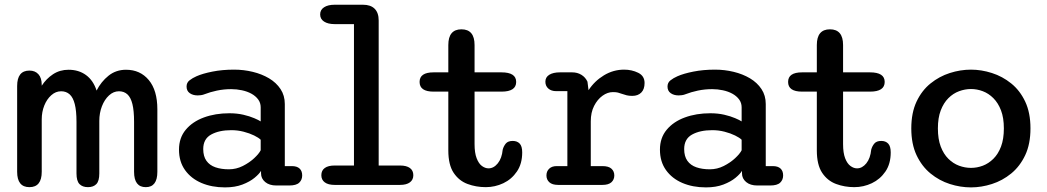

<svg xmlns="http://www.w3.org/2000/svg" viewBox="-20 -782 4426 812"><path d="M352 9.5Q329 9.5 316.2 -3.5Q303.5 -16.5 303.5 -48.5V-267Q303.5 -313.5 296.2 -341.8Q289 -370 274.5 -383Q260 -396 238.5 -396Q215.5 -396 196.8 -379.2Q178 -362.5 167.2 -335.5Q156.5 -308.5 156.5 -277.5V-55.5Q156.5 9.5 104.5 9.5Q52.5 9.5 52.5 -55.5V-418Q52.5 -483.5 104.5 -483.5Q128.5 -483.5 142.5 -468Q156.5 -452.5 156.5 -423V-419.5Q175.5 -449 204.2 -468Q233 -487 270 -487Q313 -487 343.8 -464.5Q374.5 -442 388.5 -399Q407.5 -436.5 439 -461.8Q470.5 -487 513 -487Q573 -487 609.2 -443.5Q645.5 -400 645.5 -319.5V-55.5Q645.5 9.5 596.5 9.5Q547 9.5 547 -55.5V-267Q547 -313.5 540 -341.8Q533 -370 518.8 -383Q504.5 -396 483 -396Q460 -396 441 -378.5Q422 -361 411 -332.5Q400 -304 400 -270.5V-48.5Q400 -16.5 387.5 -3.5Q375 9.5 352 9.5Z M1149 2.5Q1119 2.5 1101.5 -12.2Q1084 -27 1084 -48.5V-59.5Q1076.5 -46.5 1056.5 -30Q1036.5 -13.5 1005.2 -1.5Q974 10.5 931.5 10.5Q876 10.5 832 -8.2Q788 -27 762.5 -62.8Q737 -98.5 737 -149Q737 -199 765.5 -233.2Q794 -267.5 842.2 -285.2Q890.5 -303 950 -303Q982 -303 1009 -296.8Q1036 -290.5 1055.2 -282.2Q1074.5 -274 1082.5 -268.5V-328Q1082.5 -347 1071.8 -361.5Q1061 -376 1043.2 -385.8Q1025.5 -395.5 1003.2 -400.2Q981 -405 958 -405Q926.5 -405 897.2 -398.8Q868 -392.5 846.5 -384Q838 -380.5 830 -379.5Q822 -378.5 816 -378.5Q796 -378.5 782.5 -388Q769 -397.5 769 -416Q769 -432.5 781.5 -442.2Q794 -452 811 -459.5Q837 -471 878.5 -479.2Q920 -487.5 970 -487.5Q1010.5 -487.5 1048.8 -478.2Q1087 -469 1117.8 -450.8Q1148.5 -432.5 1166.5 -405.2Q1184.5 -378 1184.5 -342V-79.5H1214.5Q1236 -79.5 1247 -69.2Q1258 -59 1258 -40Q1258 -21.5 1245.5 -9.5Q1233 2.5 1203 2.5ZM1082.5 -191Q1074 -199.5 1054.8 -209Q1035.5 -218.5 1010.2 -225Q985 -231.5 958.5 -231.5Q906.5 -231.5 873 -213Q839.5 -194.5 839.5 -151.5Q839.5 -121 853 -102Q866.5 -83 891 -74.5Q915.5 -66 948 -66Q979 -66 1006.8 -80Q1034.5 -94 1054.8 -112.8Q1075 -131.5 1082.5 -146.5Z M1395 0Q1368 0 1353.5 -10.8Q1339 -21.5 1339 -41Q1339 -61 1353.5 -71.5Q1368 -82 1395 -82H1477V-680H1395.5Q1367 -680 1350.5 -690.8Q1334 -701.5 1334 -721Q1334 -740.5 1350.5 -751.2Q1367 -762 1395.5 -762H1515Q1547.5 -762 1564.5 -745Q1581.5 -728 1581.5 -695.5V-82H1672Q1699 -82 1713.5 -71.5Q1728 -61 1728 -41Q1728 -21.5 1713.5 -10.8Q1699 0 1672 0Z M1813.5 -394.5Q1754.5 -394.5 1754.5 -435.5Q1754.5 -476 1813.5 -476H1876V-591.5Q1876 -658 1931.5 -658Q1987 -658 1987 -591.5V-476H2101Q2163 -476 2163 -435.5Q2163 -394.5 2101 -394.5H1987V-172.5Q1987 -135.5 1995.8 -112.8Q2004.5 -90 2018.2 -80Q2032 -70 2046 -70Q2068 -70 2085.2 -91.2Q2102.5 -112.5 2106 -149Q2110 -164 2119.2 -175Q2128.5 -186 2148.5 -186Q2167 -186 2177.8 -174.8Q2188.5 -163.5 2188.5 -137.5Q2188.5 -89.5 2166.2 -56.8Q2144 -24 2108.8 -7.2Q2073.5 9.5 2034.5 9.5Q1993.5 9.5 1957.2 -4Q1921 -17.5 1898.5 -51.2Q1876 -85 1876 -146V-394.5Z M2478.5 -79.5H2528Q2554 -79.5 2566 -68.5Q2578 -57.5 2578 -40Q2578 -22.5 2565.8 -11.2Q2553.5 0 2528 0H2340.5Q2315.5 0 2303.2 -11.2Q2291 -22.5 2291 -40Q2291 -57.5 2302.5 -68.5Q2314 -79.5 2334 -79.5H2379.5V-396.5H2332.5Q2311.5 -396.5 2299 -407.5Q2286.5 -418.5 2286.5 -436.5Q2286.5 -455.5 2303 -465.8Q2319.5 -476 2348 -476H2400Q2422 -476 2439 -465.5Q2456 -455 2464.5 -436.5L2469 -400.5Q2494.5 -439.5 2534.2 -463.5Q2574 -487.5 2619.5 -487.5Q2652 -487.5 2679 -474.2Q2706 -461 2706 -431Q2706 -404.5 2692 -390.5Q2678 -376.5 2654 -376.5Q2640 -376.5 2630.2 -379Q2620.5 -381.5 2610.5 -385Q2601 -388.5 2593.2 -390.5Q2585.5 -392.5 2572 -392.5Q2549.5 -392.5 2528 -377Q2506.5 -361.5 2492.5 -334Q2478.5 -306.5 2478.5 -269Z M3183 2.5Q3153 2.5 3135.5 -12.2Q3118 -27 3118 -48.5V-59.5Q3110.5 -46.5 3090.5 -30Q3070.5 -13.5 3039.2 -1.5Q3008 10.5 2965.5 10.5Q2910 10.5 2866 -8.2Q2822 -27 2796.5 -62.8Q2771 -98.5 2771 -149Q2771 -199 2799.5 -233.2Q2828 -267.5 2876.2 -285.2Q2924.5 -303 2984 -303Q3016 -303 3043 -296.8Q3070 -290.5 3089.2 -282.2Q3108.5 -274 3116.5 -268.5V-328Q3116.5 -347 3105.8 -361.5Q3095 -376 3077.2 -385.8Q3059.5 -395.5 3037.2 -400.2Q3015 -405 2992 -405Q2960.5 -405 2931.2 -398.8Q2902 -392.5 2880.5 -384Q2872 -380.5 2864 -379.5Q2856 -378.5 2850 -378.5Q2830 -378.5 2816.5 -388Q2803 -397.5 2803 -416Q2803 -432.5 2815.5 -442.2Q2828 -452 2845 -459.5Q2871 -471 2912.5 -479.2Q2954 -487.5 3004 -487.5Q3044.5 -487.5 3082.8 -478.2Q3121 -469 3151.8 -450.8Q3182.5 -432.5 3200.5 -405.2Q3218.5 -378 3218.5 -342V-79.5H3248.5Q3270 -79.5 3281 -69.2Q3292 -59 3292 -40Q3292 -21.5 3279.5 -9.5Q3267 2.5 3237 2.5ZM3116.5 -191Q3108 -199.5 3088.8 -209Q3069.5 -218.5 3044.2 -225Q3019 -231.5 2992.5 -231.5Q2940.5 -231.5 2907 -213Q2873.5 -194.5 2873.5 -151.5Q2873.5 -121 2887 -102Q2900.5 -83 2925 -74.5Q2949.5 -66 2982 -66Q3013 -66 3040.8 -80Q3068.5 -94 3088.8 -112.8Q3109 -131.5 3116.5 -146.5Z M3372 -394.5Q3313 -394.5 3313 -435.5Q3313 -476 3372 -476H3434.5V-591.5Q3434.5 -658 3490 -658Q3545.5 -658 3545.5 -591.5V-476H3659.5Q3721.5 -476 3721.5 -435.5Q3721.5 -394.5 3659.5 -394.5H3545.5V-172.5Q3545.5 -135.5 3554.2 -112.8Q3563 -90 3576.8 -80Q3590.5 -70 3604.5 -70Q3626.5 -70 3643.8 -91.2Q3661 -112.5 3664.5 -149Q3668.5 -164 3677.8 -175Q3687 -186 3707 -186Q3725.5 -186 3736.2 -174.8Q3747 -163.5 3747 -137.5Q3747 -89.5 3724.8 -56.8Q3702.5 -24 3667.2 -7.2Q3632 9.5 3593 9.5Q3552 9.5 3515.8 -4Q3479.5 -17.5 3457 -51.2Q3434.5 -85 3434.5 -146V-394.5Z M4086.5 10.5Q4041.5 10.5 3997 -3.8Q3952.5 -18 3915.5 -48.2Q3878.5 -78.5 3856.2 -125.8Q3834 -173 3834 -239Q3834 -305 3856.2 -352.2Q3878.5 -399.5 3915.5 -429.2Q3952.5 -459 3997 -473.2Q4041.5 -487.5 4086.5 -487.5Q4130.5 -487.5 4175 -473.2Q4219.5 -459 4256.5 -429.2Q4293.5 -399.5 4315.8 -352.2Q4338 -305 4338 -239Q4338 -173 4315.8 -125.8Q4293.5 -78.5 4256.5 -48.2Q4219.5 -18 4175 -3.8Q4130.5 10.5 4086.5 10.5ZM4086.5 -72Q4112 -72 4136.5 -81.2Q4161 -90.5 4181.2 -110.5Q4201.5 -130.5 4213.5 -162.2Q4225.5 -194 4225.5 -239Q4225.5 -283.5 4213.5 -315Q4201.5 -346.5 4181.2 -366.8Q4161 -387 4136.5 -396.2Q4112 -405.5 4086.5 -405.5Q4061 -405.5 4036 -396.2Q4011 -387 3990.8 -366.8Q3970.5 -346.5 3958.5 -315Q3946.5 -283.5 3946.5 -239Q3946.5 -194 3958.5 -162.2Q3970.5 -130.5 3990.8 -110.5Q4011 -90.5 4036 -81.2Q4061 -72 4086.5 -72Z"/></svg>

Font: Sono Medium
Style: Regular
Weight: 500
Designer: Tyler Finck
Foundry: Tyler Finck
Version: Version 2.112